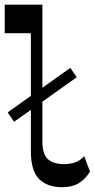

<svg xmlns="http://www.w3.org/2000/svg" viewBox="-30 -792 409 823"><path d="M30.1 -269.9 2.9 -310.4 271.3 -500.9 299.1 -461ZM235.6 10.5Q173.2 10.5 137.7 -24.5Q102.3 -59.6 102.3 -144.4V-649.6H-9.7V-772H151.6V-186.1Q151.6 -132.4 174.5 -110.5Q197.4 -88.5 244.6 -88.5Q271.3 -88.5 292.6 -96Q313.9 -103.6 330.9 -122.8L355.7 -56.6Q335.4 -23.2 306.9 -6.3Q278.3 10.5 235.6 10.5Z"/></svg>

Font: Savate ExtraLight
Style: Regular
Weight: 200
Designer: Max Esnée
Foundry: Plomb Type
Version: Version 2.000